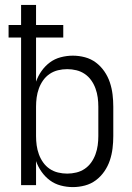

<svg xmlns="http://www.w3.org/2000/svg" viewBox="-20 -755 540 783"><path d="M277 8Q252 8 227.5 1.5Q203 -5 183.5 -19.5Q164 -34 149.5 -54.5Q135 -75 127 -98V0H66V-602H15V-653H66V-735H127V-653H238V-602H127V-422Q135 -445 149.5 -465.5Q164 -486 183.5 -500.5Q203 -515 227.5 -521.5Q252 -528 277 -528Q302 -528 326.5 -521.5Q351 -515 371 -500Q391 -485 405.5 -464Q420 -443 428 -419Q436 -395 439 -370Q442 -345 442 -320V-200Q442 -175 439 -150Q436 -125 428 -101Q420 -77 405.5 -56Q391 -35 371 -20Q351 -5 326.5 1.5Q302 8 277 8ZM254 -47Q273 -47 291.5 -51.5Q310 -56 325.5 -66.5Q341 -77 352 -92.5Q363 -108 369.5 -126Q376 -144 378.5 -162.5Q381 -181 381 -200V-320Q381 -339 378.5 -357.5Q376 -376 369.5 -394Q363 -412 352 -427.5Q341 -443 325.5 -453.5Q310 -464 291.5 -468.5Q273 -473 254 -473Q235 -473 216.5 -468.5Q198 -464 182.5 -453.5Q167 -443 156 -427.5Q145 -412 138.5 -394Q132 -376 129.5 -357.5Q127 -339 127 -320V-200Q127 -181 129.5 -162.5Q132 -144 138.5 -126Q145 -108 156 -92.5Q167 -77 182.5 -66.5Q198 -56 216.5 -51.5Q235 -47 254 -47Z"/></svg>

Font: Iosevka Light
Style: Regular
Weight: 300
Monospace: yes
Designer: Belleve Invis
Foundry: Belleve Invis
Version: Version 32.5.0; ttfautohint (v1.8.4)